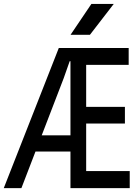

<svg xmlns="http://www.w3.org/2000/svg" viewBox="-76 -976 696 996"><path d="M-56.5 0 229 -727H289.5L300 -713.5L292.5 -658.5H285.5L254.5 -570.5L35 0ZM289.5 0V-727H591.5V-639.5H339.5L371 -684V-394.5L339.5 -421.5H572V-335H348L371 -364.5V-41.5L339.5 -88.5H597V0ZM61.5 -190 91 -274H310.5V-190ZM390.5 -795.5H290L398 -955.5H514Z"/></svg>

Font: Spline Sans Mono
Style: Regular
Weight: 400
Monospace: yes
Designer: Eben Sorkin, Mirko Velimirovic
Foundry: Sorkin Type
Version: Version 1.004